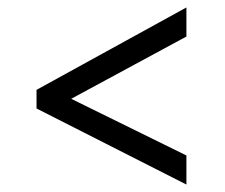

<svg xmlns="http://www.w3.org/2000/svg" viewBox="-20 -617 603 515"><path d="M480 -122 78 -326V-376L480 -597V-519L171 -352L480 -200Z"/></svg>

Font: Noto Sans Mono SemiCondensed
Style: Regular
Weight: 400
Width: 4
Designer: Monotype Design Team
Foundry: Monotype Imaging Inc.
Version: Version 2.014